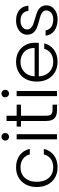

<svg xmlns="http://www.w3.org/2000/svg" viewBox="880 -1672 800 2599"><g transform="rotate(-90 1279.5 -372.0)"><path d="M48 -273Q48 -358 82 -421.5Q116 -485 176 -519.5Q236 -554 313 -554Q414 -554 479.5 -504Q545 -454 564 -368H489Q475 -427 428.5 -460.5Q382 -494 313 -494Q258 -494 214 -469Q170 -444 144.5 -394.5Q119 -345 119 -273Q119 -201 144.5 -151Q170 -101 214 -76Q258 -51 313 -51Q382 -51 428.5 -84.5Q475 -118 489 -178H564Q545 -94 479 -43Q413 8 313 8Q236 8 176 -26.5Q116 -61 82 -124.5Q48 -188 48 -273Z M728 -649Q707 -649 692 -664Q677 -679 677 -701Q677 -723 692 -737.5Q707 -752 728 -752Q749 -752 764 -737.5Q779 -723 779 -701Q779 -679 764 -664Q749 -649 728 -649ZM763 -546V0H693V-546Z M1013 -487V-148Q1013 -98 1032 -79Q1051 -60 1099 -60H1163V0H1088Q1014 0 978 -34.5Q942 -69 942 -148V-487H866V-546H942V-683H1013V-546H1163V-487Z M1313 -649Q1292 -649 1277 -664Q1262 -679 1262 -701Q1262 -723 1277 -737.5Q1292 -752 1313 -752Q1334 -752 1349 -737.5Q1364 -723 1364 -701Q1364 -679 1349 -664Q1334 -649 1313 -649ZM1348 -546V0H1278V-546Z M2001 -301Q2001 -265 1999 -246H1546Q1549 -184 1576 -140Q1603 -96 1647 -73.5Q1691 -51 1743 -51Q1811 -51 1857.5 -84Q1904 -117 1919 -173H1993Q1973 -93 1907.5 -42.5Q1842 8 1743 8Q1666 8 1605 -26.5Q1544 -61 1509.5 -124.5Q1475 -188 1475 -273Q1475 -358 1509 -422Q1543 -486 1604 -520Q1665 -554 1743 -554Q1821 -554 1879.5 -520Q1938 -486 1969.5 -428.5Q2001 -371 2001 -301ZM1930 -303Q1930 -305 1930 -308Q1930 -366 1905 -408Q1880 -450 1836 -472Q1792 -494 1740 -494Q1662 -494 1607 -444Q1552 -394 1546 -303Z M2317 8Q2223 8 2163.5 -35.5Q2104 -79 2097 -154H2169Q2174 -108 2212.5 -79.5Q2251 -51 2316 -51Q2373 -51 2405.5 -78Q2438 -105 2438 -145Q2438 -173 2420 -191Q2402 -209 2374.5 -219.5Q2347 -230 2300 -242Q2239 -258 2201 -274Q2163 -290 2136.5 -321.5Q2110 -353 2110 -406Q2110 -446 2134 -480Q2158 -514 2202 -534Q2246 -554 2302 -554Q2390 -554 2444 -509.5Q2498 -465 2502 -387H2432Q2429 -435 2394.5 -464.5Q2360 -494 2300 -494Q2247 -494 2214 -469Q2181 -444 2181 -407Q2181 -375 2200.5 -354.5Q2220 -334 2249 -322.5Q2278 -311 2327 -297Q2386 -281 2421 -266Q2456 -251 2481 -222Q2506 -193 2507 -145Q2507 -101 2483 -66.5Q2459 -32 2416 -12Q2373 8 2317 8Z"/></g></svg>

Font: Fz Poppins Light
Style: Regular
Weight: 300
Designer: Ninad Kale (Devanagari), Jonny Pinhorn (Latin)
Foundry: Indian Type Foundry
Version: Vit hóa bi Vntype.Com & FontZin.Com